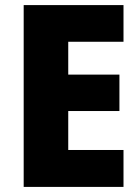

<svg xmlns="http://www.w3.org/2000/svg" viewBox="-20 -734 551 754"><path d="M465 0V-145H248V-298H449V-441H248V-570H465V-714H73V0Z"/></svg>

Font: Noto Sans Bengali SemiCondensed ExtraBold
Style: Regular
Weight: 800
Width: 4
Designer: Joana Ranito - Universal Thirst; Jelle Bosma - Monotype Design Team
Foundry: Universal Thirst ehf.
Version: Version 3.000